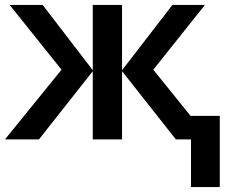

<svg xmlns="http://www.w3.org/2000/svg" viewBox="-20 -562 927 774"><path d="M806 -542 598 -281 748 -95H866V192H750V0H689L472 -275V0H354V-275L137 0H0L228 -281L19 -542H152L354 -279V-542H472V-279L675 -542Z"/></svg>

Font: Noto Sans SemiBold
Style: Regular
Weight: 600
Designer: Monotype Design Team
Foundry: Monotype Imaging Inc.
Version: Version 2.007